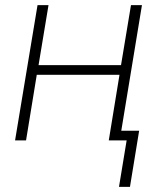

<svg xmlns="http://www.w3.org/2000/svg" viewBox="-20 -550 640 752"><path d="M489 182H446L476 0H406L448 -257H124L82 0H39L127 -530H170L131 -295H454L493 -530H536L455 -38H525Z"/></svg>

Font: Iosevka Curly XLtEx
Style: Italic
Weight: 200
Width: 7
Italic angle: -9°
Monospace: yes
Designer: Belleve Invis
Foundry: Belleve Invis
Version: Version 11.1.0; ttfautohint (v1.8.3)